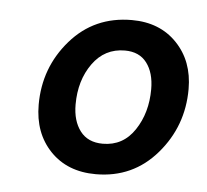

<svg xmlns="http://www.w3.org/2000/svg" viewBox="-35 -748 429 397"><g transform="rotate(5 179.5 -549.0)"><path d="M215 -647Q173 -647 148 -612Q123 -577 123 -527Q123 -493 139 -472Q155 -451 186 -451Q228 -451 252 -487Q276 -523 276 -572Q276 -606 260.5 -626.5Q245 -647 215 -647ZM47 -520Q47 -597 96.5 -654Q146 -711 224 -711Q282 -711 317.5 -674Q353 -637 353 -579Q353 -502 303.5 -444.5Q254 -387 177 -387Q118 -387 82.5 -424Q47 -461 47 -520Z"/></g></svg>

Font: Overlock
Style: Bold Italic
Weight: 700
Version: Version 1.001